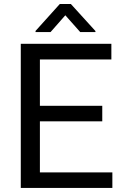

<svg xmlns="http://www.w3.org/2000/svg" viewBox="-20 -927 608 947"><path d="M534.2 -76.7V0H82.5V-710.9H529.3V-633.8H176.8V-405.3H484.4V-328.6H176.8V-76.7ZM329.6 -907.2 450.7 -773.9V-769H375.5L302.2 -851.6L229.5 -769H155.3V-774.4L274.9 -907.2Z"/></svg>

Font: Vazirmatn RD
Style: Regular
Weight: 400
Designer: Saber Rastikerdar
Foundry: Saber Rastikerdar
Version: Version 32.102